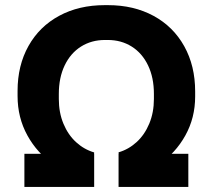

<svg xmlns="http://www.w3.org/2000/svg" viewBox="-20 -734 835 754"><path d="M49 -357V-377Q49 -477 91.9 -553.5Q134.8 -630 212.4 -671.9Q290 -713.8 391.2 -713.8H404.2Q505.4 -713.8 583 -671.7Q660.6 -629.6 703.5 -552.5Q746.4 -475.4 746.4 -375V-355Q746.4 -271.4 707.8 -201.9Q669.2 -132.4 602.8 -87.2Q536.4 -42 454.4 -27L445.6 -135.8Q485.2 -147.4 516.6 -176.1Q548 -204.8 566.2 -248.5Q584.4 -292.2 584.4 -345.4V-365.4Q584.4 -429.2 561.4 -477.2Q538.4 -525.2 497.3 -551.1Q456.2 -577 403.2 -577H392.2Q339.2 -577 298.1 -551.1Q257 -525.2 234 -477.2Q211 -429.2 211 -365V-345Q211 -291.8 229.2 -248.1Q247.4 -204.4 278.8 -175.7Q310.2 -147 349.8 -135.4L341 -26.6Q259 -41.6 192.6 -86.8Q126.2 -132 87.6 -202.1Q49 -272.2 49 -357ZM75.8 -130H349.8V0H75.8ZM445.6 -130H719.6V0H445.6Z"/></svg>

Font: Fixel Italic Variable Display Thin
Style: Italic
Weight: 100
Italic angle: -10°
Designer: AlfaBravo + MacPaw
Foundry: Kyrylo Tkachov, Marchela Mozhyna, Serhii Makarenko, Maria Weinstein, Zakhar Kryvoshyya
Version: Version 1.210;Glyphs 3.2 (3217)